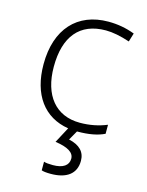

<svg xmlns="http://www.w3.org/2000/svg" viewBox="-117 -614 710 926"><g transform="rotate(15 237.5 -150.5)"><path d="M108.9 -263.2C108.9 -414.1 176.8 -497.1 307.1 -497.1C340.8 -497.1 380.9 -489.3 426.8 -474.1L439.9 -517.1C397.9 -533.2 354 -541 308.1 -541C153.3 -541 58.1 -438 58.1 -262.2C58.1 -109.9 129.9 -13.2 252.9 6.3L210.9 85C273.9 93.8 305.2 113.3 305.2 144C305.2 177.7 277.8 196.8 227.1 196.8C207 196.8 191.9 195.3 182.1 191.9V234.9C190.4 238.3 206.1 240.2 228 240.2C306.6 240.2 353 207 353 142.1C353 97.7 325.7 69.3 271 57.1L297.9 9.8H300.8C356 9.8 400.4 1.5 434.1 -15.1V-60.1C392.6 -43 348.1 -34.2 299.8 -34.2C179.2 -34.2 108.9 -120.1 108.9 -263.2Z"/></g></svg>

Font: Open Sans 300
Style: Regular
Weight: 300
Foundry: Ascender Corporation
Version: Version 1.100;PS 001.100;hotconv 1.0.88;makeotf.lib2.5.64775